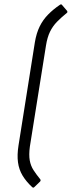

<svg xmlns="http://www.w3.org/2000/svg" viewBox="-20 -719 329 881"><path d="M128 140Q100 114 83.5 86.5Q67 59 62.5 25.5Q58 -8 65 -52L140 -525Q147 -567 162 -597.5Q177 -628 200.5 -652Q224 -676 255 -697Q258 -699 260 -699Q262 -699 264 -697L288 -669Q291 -663 287 -660Q261 -639 241.5 -619Q222 -599 209.5 -573.5Q197 -548 191 -510L117 -46Q112 -8 116.5 17Q121 42 134 62Q147 82 165 104Q168 109 164 114L137 140Q135 142 133 142Q131 142 128 140Z"/></svg>

Font: Sofia Sans Light
Style: Italic
Weight: 300
Italic angle: -9°
Version: Version 4.100-B